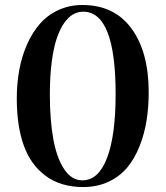

<svg xmlns="http://www.w3.org/2000/svg" viewBox="-20 -734 665 771"><path d="M47.4 -338.4Q47.4 -398.9 57.6 -454.1Q67.9 -509.3 89.1 -556.9Q110.4 -604.5 141.1 -639.4Q171.9 -674.3 215.6 -694.1Q259.3 -713.9 311 -713.9Q439 -713.9 508.1 -619.4Q577.1 -524.9 577.1 -363.8Q577.1 -304.7 568.8 -251.5Q560.5 -198.2 541 -148.4Q521.5 -98.6 491.9 -62.5Q462.4 -26.4 416.7 -4.6Q371.1 17.1 314 17.1Q224.1 17.1 163.6 -27.6Q103 -72.3 75.2 -150.6Q47.4 -229 47.4 -338.4ZM180.2 -355.5Q180.2 -252 194.1 -175.5Q208 -99.1 237.8 -54.4Q267.6 -9.8 311 -9.8Q375.5 -9.8 409.9 -99.9Q444.3 -189.9 444.3 -356.4Q444.3 -687 314 -687Q293 -687 273.9 -676.5Q254.9 -666 237.5 -641.4Q220.2 -616.7 207.8 -579.6Q195.3 -542.5 187.7 -485.1Q180.2 -427.7 180.2 -355.5Z"/></svg>

Font: Vidaloka 
Style: Regular
Weight: 400
Designer: Cyreal (www.cyreal.org)
Foundry: Cyreal (www.cyreal.org)
Version: Version 1.011